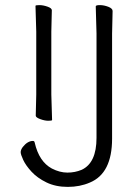

<svg xmlns="http://www.w3.org/2000/svg" viewBox="-20 -720 532 752"><path d="M332 -5Q293 12 245.5 12Q198 12 162 -5.5Q126 -23 103.5 -47.5Q81 -72 71 -93.5Q61 -115 61 -124Q61 -133 69 -144Q88 -168 109 -168Q115 -168 116 -161Q133 -87 183 -60Q214 -44 244 -44Q274 -44 300 -55Q358 -82 358 -180V-589L355 -695Q355 -700 371 -700Q387 -700 404 -693.5Q421 -687 421 -677L419 -588V-177Q419 -41 332 -5ZM184 -250Q184 -247 169.5 -247Q155 -247 137.5 -253.5Q120 -260 120 -267L122 -350V-596L119 -697Q119 -700 134 -700Q149 -700 166 -694Q183 -688 183 -680L181 -596V-350Z"/></svg>

Font: LXGW WenKai TC Light
Style: Regular
Weight: 300
Designer: LXGW / Fontworks Inc.
Foundry: LXGW / Fontworks Inc.
Version: Version 1.330